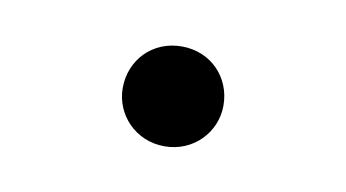

<svg xmlns="http://www.w3.org/2000/svg" viewBox="-31 -150 386 214"><g transform="rotate(10 162.5 -42.5)"><path d="M162 14C195 14 219 -12 219 -42C219 -74 195 -99 162 -99C129 -99 105 -74 105 -42C105 -12 129 14 162 14Z"/></g></svg>

Font: Noto Serif HK Light
Style: Regular
Weight: 300
Designer: Ryoko NISHIZUKA 西塚涼子 (kana & ideographs); Frank Grießhammer (Latin, Greek & Cyrillic); Wenlong ZHANG 张文龙 (bopomofo); San
Foundry: Adobe
Version: Version 2.001;hotconv 1.1.0;makeotfexe 2.6.0